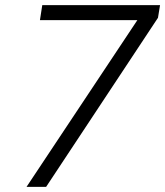

<svg xmlns="http://www.w3.org/2000/svg" viewBox="-20 -725 641 745"><path d="M83 0 537 -683 538 -647H135L144 -705H601L593 -656L159 0Z"/></svg>

Font: Nunito Sans 10pt Light
Style: Italic
Weight: 300
Italic angle: -9°
Designer: Vernon Adams
Foundry: Vernon Adams
Version: Version 3.101;gftools[0.9.27]